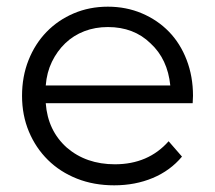

<svg xmlns="http://www.w3.org/2000/svg" viewBox="-20 -550 644 575"><path d="M557 -241H117Q123 -159 180 -108Q238 -58 324 -58Q424 -58 485 -127L525 -81Q490 -39 437.5 -17Q385 5 322 5Q261 5 210.5 -15Q160 -35 123.5 -71Q87 -107 66.5 -156Q46 -205 46 -263Q46 -321 65.5 -370Q85 -419 119.5 -454.5Q154 -490 201 -510Q248 -530 303 -530Q358 -530 405 -510Q452 -490 486 -455Q520 -420 539 -370.5Q558 -321 558 -263ZM117 -294H490Q482 -373 431 -420Q381 -469 303 -469Q265 -469 232.5 -456.5Q200 -444 175.5 -420.5Q151 -397 135.5 -365Q120 -333 117 -294Z"/></svg>

Font: CMG Sans
Style: Regular
Weight: 400
Designer: Julieta Ulanovsky
Foundry: Julieta Ulanovsky
Version: Version 7.200